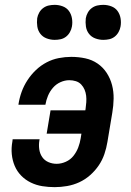

<svg xmlns="http://www.w3.org/2000/svg" viewBox="-20 -762 540 790"><path d="M205 8Q179 8 154 4Q129 0 106.5 -11Q84 -22 67 -39.5Q50 -57 40.5 -79.5Q31 -102 28.5 -127.5Q26 -153 31 -180L32 -189H143L142 -184Q139 -166 141.5 -148Q144 -130 153.5 -116Q163 -102 179 -95Q195 -88 213 -88Q232 -88 251 -96.5Q270 -105 282.5 -121Q295 -137 302 -155.5Q309 -174 312 -193L315 -212H172L188 -308H331L332 -313Q334 -327 335 -341Q336 -355 334.5 -368Q333 -381 328 -393Q323 -405 314 -414.5Q305 -424 292 -428Q279 -432 265 -432Q247 -432 229 -424Q211 -416 198 -401Q185 -386 177.5 -368Q170 -350 167 -332V-331H56V-333Q60 -359 69 -384Q78 -409 93 -432Q108 -455 128 -474Q148 -493 172 -505.5Q196 -518 222 -523Q248 -528 273 -528Q303 -528 331 -522Q359 -516 381.5 -500.5Q404 -485 419 -462Q434 -439 441 -412Q448 -385 447.5 -356Q447 -327 442 -298L422 -178Q418 -153 409.5 -128Q401 -103 386 -81Q371 -59 350.5 -41Q330 -23 306 -12Q282 -1 256 3.5Q230 8 205 8ZM405 -598Q388 -598 372 -604Q356 -610 346 -623Q336 -636 333.5 -653Q331 -670 333 -687Q335 -699 341.5 -710.5Q348 -722 358.5 -729.5Q369 -737 381 -739.5Q393 -742 405 -742Q422 -742 438 -736Q454 -730 463.5 -717Q473 -704 476 -687Q479 -670 476 -653Q474 -641 467.5 -629.5Q461 -618 451 -610.5Q441 -603 429 -600.5Q417 -598 405 -598ZM205 -598Q188 -598 172 -604Q156 -610 146 -623Q136 -636 133.5 -653Q131 -670 133 -687Q135 -699 141.5 -710.5Q148 -722 158.5 -729.5Q169 -737 181 -739.5Q193 -742 205 -742Q222 -742 238 -736Q254 -730 263.5 -717Q273 -704 276 -687Q279 -670 276 -653Q274 -641 267.5 -629.5Q261 -618 251 -610.5Q241 -603 229 -600.5Q217 -598 205 -598Z"/></svg>

Font: Iosevka Term Curly
Style: Bold Italic
Weight: 700
Italic angle: -9°
Designer: Belleve Invis
Foundry: Belleve Invis
Version: Version 32.3.0